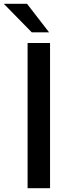

<svg xmlns="http://www.w3.org/2000/svg" viewBox="-72 -989 358 1009"><path d="M191 0H73V-763H191ZM70 -969 186 -819H95L-52 -969Z"/></svg>

Font: Open Sauce One Medium
Style: Regular
Weight: 500
Designer: Alfredo Marco Pradil
Foundry: Creative Sauce Fz LLC
Version: Version 1.477